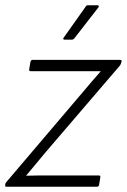

<svg xmlns="http://www.w3.org/2000/svg" viewBox="-21 -711 484 731"><path d="M4 0Q-3 0 -1 -6V-10Q0 -15 5 -20L295 -361Q311 -380 328 -400Q345 -420 362 -439V-440Q336 -440 310.5 -440Q285 -440 258 -440H96Q89 -440 90 -447L95 -476Q97 -483 103 -483H436Q443 -483 442 -476L441 -474Q440 -468 436 -462L154 -133Q136 -111 117 -88.5Q98 -66 79 -43V-42Q105 -43 130 -43Q155 -43 181 -43H355Q362 -43 361 -36L356 -6Q354 0 348 0ZM224 -560Q221 -560 220 -562.5Q219 -565 221 -567L304 -684Q307 -691 314 -691H350Q354 -691 355 -688Q356 -685 353 -682L262 -565Q258 -560 252 -560Z"/></svg>

Font: Sofia Sans Semi Condensed Light
Style: Italic
Weight: 300
Italic angle: -9°
Version: Version 4.100